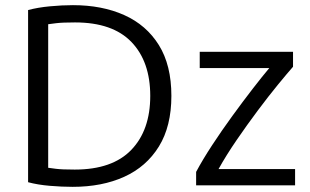

<svg xmlns="http://www.w3.org/2000/svg" viewBox="-20 -719 1203 745"><path d="M262 6Q220 6 173 2Q126 -2 89 -12V-680Q126 -690 173.5 -694.5Q221 -699 263 -699Q376 -699 462 -660.5Q548 -622 596.5 -544Q645 -466 645 -347Q645 -229 596.5 -150.5Q548 -72 462 -33Q376 6 262 6ZM270 -61Q416 -61 489.5 -137.5Q563 -214 563 -347Q563 -480 490 -556Q417 -632 271 -632Q222 -632 198 -629Q174 -626 167 -625V-68Q174 -67 197 -64Q220 -61 270 -61ZM741 0V-52Q766 -99 803 -155.5Q840 -212 881.5 -269Q923 -326 960.5 -374.5Q998 -423 1025 -455H755V-518H1117V-460Q1095 -435 1058.5 -390.5Q1022 -346 980.5 -290.5Q939 -235 898.5 -176Q858 -117 828 -63H1125V0Z"/></svg>

Font: Ubuntu Sans
Style: Regular
Weight: 400
Designer: Dalton Maag Ltd
Foundry: Dalton Maag Ltd
Version: Version 1.006; ttfautohint (v1.8.4.7-5d5b)